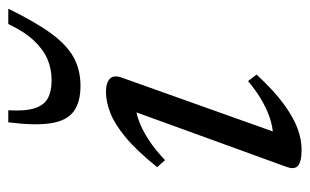

<svg xmlns="http://www.w3.org/2000/svg" viewBox="-159 -561 730 452"><g transform="rotate(-90 206.0 -335.0)"><path d="M39.5 -26.5 173.5 -395.5 189 -381Q172 -381.5 149.8 -373.8Q127.5 -366 103.2 -350.2Q79 -334.5 55 -311.5L38.5 -330Q77.5 -378.5 109 -404.5Q140.5 -430.5 166.8 -440.5Q193 -450.5 215 -450.5Q237 -450.5 246.5 -441.5Q256 -432.5 249.5 -414L115 -36.5L105 -57.5Q122.5 -56 145 -62Q167.5 -68 192.2 -81.8Q217 -95.5 241 -116L256.5 -96Q218.5 -55 187 -32Q155.5 -9 129.5 0.5Q103.5 10 80.5 10Q51.5 10 41.8 1.5Q32 -7 39.5 -26.5ZM243 -578.5Q269.5 -578.5 292.5 -588.2Q315.5 -598 336.5 -620.2Q357.5 -642.5 375.5 -680.5H411.5Q380 -616 352.8 -579Q325.5 -542 296.2 -526.2Q267 -510.5 229.5 -510.5Q191.5 -510.5 169.8 -526.5Q148 -542.5 142 -579.5Q136 -616.5 144 -680.5H172.5Q170 -641.5 177 -619Q184 -596.5 200.5 -587.5Q217 -578.5 243 -578.5Z"/></g></svg>

Font: Newsreader 16pt 16pt
Style: Italic
Weight: 400
Italic angle: -17°
Version: Version 1.003